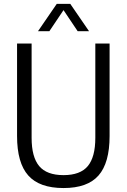

<svg xmlns="http://www.w3.org/2000/svg" viewBox="-20 -966 657 996"><path d="M309.5 9.5Q184.5 9.5 126.5 -55.8Q68.5 -121 68.5 -260.5V-740H144V-251Q144 -151.5 183.2 -104.5Q222.5 -57.5 309.5 -57.5Q396.5 -57.5 435.5 -104.5Q474.5 -151.5 474.5 -251V-740H548.5V-260.5Q548.5 -121 491.2 -55.8Q434 9.5 309.5 9.5ZM177 -804 274.5 -946H344.5L442 -804H383L309.5 -913.5L236 -804Z"/></svg>

Font: Encode Sans Cnd
Style: Regular
Weight: 400
Width: 3
Designer: Multiple Designers
Foundry: Impallari Type
Version: Version 3.002; ttfautohint (v1.8.3) -l 8 -r 50 -G 200 -x 14 